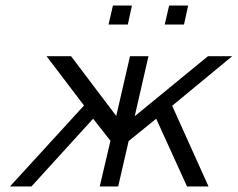

<svg xmlns="http://www.w3.org/2000/svg" viewBox="-20 -677 863 697"><path d="M374 -588 390 -657H459L444 -588ZM578 -588 594 -657H663L648 -588ZM16 0 285 -294 149 -473H238L402 -256L452 -473H519L469 -255L735 -473H823L605 -293L737 0H659L547 -246L447 -165L409 0H342L381 -166L318 -246L94 0Z"/></svg>

Font: Coval
Style: ExtraLight Italic
Weight: 200
Foundry: Context Ltd
Version: Version 001.000